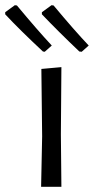

<svg xmlns="http://www.w3.org/2000/svg" viewBox="-77 -718 361 738"><path d="M85 -194 82 -453 159 -460 157 -201 159 0H81ZM-12 -697 -20 -698 -57 -671V-663Q-2 -604 88 -520L95 -519L122 -543Q67 -602 -12 -697ZM129 -697 121 -698 84 -671V-663Q147 -597 228 -520L237 -519L264 -543Q209 -601 129 -697Z"/></svg>

Font: Alegreya Sans
Style: Regular
Weight: 400
Designer: Juan Pablo del Peral
Foundry: Huerta Tipografica
Version: Version 2.008; ttfautohint (v1.6)